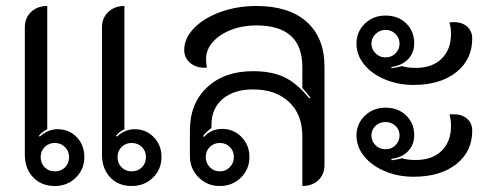

<svg xmlns="http://www.w3.org/2000/svg" viewBox="-20 -613 1642 642"><path d="M63 -96V-522Q63 -553 84 -573Q105 -593 138 -593V-181Q119 -171 110 -159L113 -156Q124 -167 140 -174Q156 -181 172 -181Q211 -181 236.5 -154.5Q262 -128 262 -88Q262 -47 233.5 -19Q205 9 163 9Q119 9 91 -20Q63 -49 63 -96ZM321 -96V-522Q321 -553 342 -573Q363 -593 396 -593V-181Q378 -172 368 -159L371 -156Q382 -167 397.5 -174Q413 -181 430 -181Q468 -181 494 -154.5Q520 -128 520 -88Q520 -47 491.5 -19Q463 9 420 9Q376 9 348.5 -20Q321 -49 321 -96ZM211 -88Q211 -108 197 -121.5Q183 -135 163 -135Q143 -135 129.5 -121.5Q116 -108 116 -88Q116 -67 129.5 -53.5Q143 -40 163 -40Q184 -40 197.5 -53.5Q211 -67 211 -88ZM468 -88Q468 -108 454.5 -121.5Q441 -135 420 -135Q400 -135 386.5 -121.5Q373 -108 373 -88Q373 -67 386.5 -53.5Q400 -40 420 -40Q441 -40 454.5 -53.5Q468 -67 468 -88Z M615 -91V-177Q615 -267 672.5 -321Q730 -375 826 -375Q889 -375 931.5 -354.5Q974 -334 1014 -284L1018 -286Q1009 -299 991 -319V-389Q991 -528 837 -528Q791 -528 752.5 -513Q714 -498 691.5 -472.5Q669 -447 669 -416Q669 -399 672 -387Q640 -384 618 -401Q596 -418 596 -446Q596 -485 629 -519Q662 -553 717.5 -573Q773 -593 837 -593Q946 -593 1005.5 -540Q1065 -487 1065 -390V-61Q1065 -30 1044.5 -10.5Q1024 9 991 9V-157Q991 -230 946.5 -272Q902 -314 826 -314Q762 -314 724.5 -282Q687 -250 687 -195V-185Q668 -171 659 -158L662 -155Q686 -182 723 -182Q761 -182 787.5 -155Q814 -128 814 -88Q814 -47 785.5 -19Q757 9 715 9Q673 9 644 -20Q615 -49 615 -91ZM762 -88Q762 -108 748.5 -121.5Q735 -135 715 -135Q695 -135 681.5 -121.5Q668 -108 668 -88Q668 -68 681.5 -54Q695 -40 715 -40Q735 -40 748.5 -54Q762 -68 762 -88Z M1172 -467Q1172 -507 1200 -534Q1228 -561 1269 -561Q1311 -561 1338 -535Q1365 -509 1365 -468Q1365 -436 1344.5 -415Q1324 -394 1289 -389V-385Q1308 -387 1324 -392Q1342 -386 1370 -386Q1425 -386 1456.5 -416.5Q1488 -447 1488 -500Q1488 -520 1483 -538Q1488 -539 1497 -539Q1525 -539 1542 -524Q1559 -509 1559 -484Q1559 -414 1505.5 -371.5Q1452 -329 1363 -329Q1311 -329 1267 -347.5Q1223 -366 1197.5 -397.5Q1172 -429 1172 -467ZM1316 -467Q1316 -486 1302.5 -499.5Q1289 -513 1269 -513Q1250 -513 1236 -499.5Q1222 -486 1222 -467Q1222 -448 1236 -434.5Q1250 -421 1269 -421Q1289 -421 1302.5 -434.5Q1316 -448 1316 -467ZM1172 -160Q1172 -199 1200 -226Q1228 -253 1269 -253Q1311 -253 1338 -227Q1365 -201 1365 -161Q1365 -129 1344.5 -107.5Q1324 -86 1289 -82V-77Q1308 -79 1324 -84Q1341 -78 1370 -78Q1425 -78 1456.5 -108.5Q1488 -139 1488 -192Q1488 -212 1483 -230Q1488 -231 1497 -231Q1525 -231 1542 -216Q1559 -201 1559 -176Q1559 -106 1505.5 -64Q1452 -22 1363 -22Q1311 -22 1267 -40.5Q1223 -59 1197.5 -90.5Q1172 -122 1172 -160ZM1316 -160Q1316 -179 1302.5 -192Q1289 -205 1269 -205Q1249 -205 1235.5 -192Q1222 -179 1222 -160Q1222 -141 1235.5 -127.5Q1249 -114 1269 -114Q1289 -114 1302.5 -127.5Q1316 -141 1316 -160Z"/></svg>

Font: K2D Light
Style: Regular
Weight: 300
Designer: Katatrad Aksorn Co.,Ltd.
Foundry: Cadson Demak Co.,Ltd.
Version: Version 1.000; ttfautohint (v1.6)